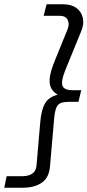

<svg xmlns="http://www.w3.org/2000/svg" viewBox="-52 -770 409 898"><path d="M243 -750Q282 -750 305.5 -732.5Q329 -715 335.5 -686Q342 -657 327 -622L253 -441Q233 -391 240 -369.5Q247 -348 289 -348H328L315 -294H277Q250 -294 234.5 -289Q219 -284 211.5 -266.5Q204 -249 201 -213L182 6Q178 61 143.5 84.5Q109 108 55 108H-32L-21 54H54Q81 54 99 42Q117 30 119 2L136 -196Q141 -257 159 -287Q177 -317 218 -327Q184 -347 180.5 -382Q177 -417 199 -473L264 -633Q274 -658 264.5 -677Q255 -696 228 -696H152L166 -750Z"/></svg>

Font: Instrument Sans Condensed
Style: Italic
Weight: 400
Width: 3
Italic angle: -13°
Designer: Rodrigo Fuenzalida
Foundry: fragTYPE
Version: Version 1.000;gftools[0.9.28]